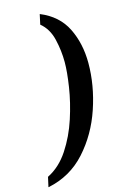

<svg xmlns="http://www.w3.org/2000/svg" viewBox="-174 -823 655 1018"><g transform="rotate(-15 153.5 -314.5)"><path d="M-40 135Q84 110 167.5 17.5Q251 -75 293 -200Q335 -325 335 -447Q335 -554 293 -639Q251 -724 153 -764L141 -709Q185 -673 200 -610Q215 -547 215 -484Q215 -431 202.5 -349.5Q190 -268 162 -182Q134 -96 87 -24.5Q40 47 -28 81Z"/></g></svg>

Font: Noto Serif SemiCondensed Semi
Style: Italic
Weight: 600
Width: 4
Italic angle: -12°
Designer: Monotype Design Team
Foundry: Monotype Imaging Inc.
Version: Version 1.901